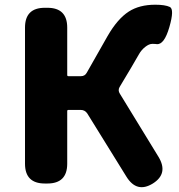

<svg xmlns="http://www.w3.org/2000/svg" viewBox="-20 -778 758 814"><path d="M170 0Q86 0 86 -84V-661Q86 -745 170 -745H181Q265 -745 265 -661V-460Q265 -455 270 -455H323Q340 -455 348 -470L436 -625Q478 -698 526 -729Q571 -758 638 -758Q680 -758 700 -748.5Q720 -739 698 -663Q676 -587 644 -591Q639 -592 625.5 -592Q612 -592 595.5 -579Q579 -566 568.5 -547Q558 -528 536 -491L487 -409Q479 -395 488 -381L652 -113Q695 -42 628 0Q560 42 516 -29L350 -297Q340 -312 322 -312H270Q265 -312 265 -307V-84Q265 0 181 0Z"/></svg>

Font: Resource Han Rounded TW Heavy
Style: Regular
Weight: 900
Designer: Cyano Hao (round all glyphs); Ryoko NISHIZUKA 西塚涼子 (kana, bopomofo & ideographs); Paul D. Hunt (Latin, Greek & Cyrillic)
Foundry: Cyano Hao
Version: 0.990